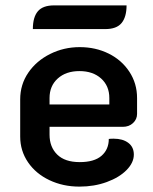

<svg xmlns="http://www.w3.org/2000/svg" viewBox="-20 -684 569 713"><path d="M55 -177V-315Q55 -370 85 -414Q115 -458 166 -483.5Q217 -509 276 -509Q335 -509 383.5 -485Q432 -461 460.5 -417.5Q489 -374 489 -320V-261Q489 -241 474 -227Q459 -213 436 -213H164V-184Q164 -138 192.5 -110Q221 -82 276 -82Q330 -82 357 -105.5Q384 -129 384 -168Q390 -169 402 -169Q436 -169 456.5 -153.5Q477 -138 477 -110Q477 -80 450 -52.5Q423 -25 376.5 -8Q330 9 275 9Q214 9 163.5 -15Q113 -39 84 -81.5Q55 -124 55 -177ZM386 -296V-320Q386 -365 355.5 -392.5Q325 -420 275 -420Q225 -420 194.5 -392.5Q164 -365 164 -320V-296ZM181 -664H450Q450 -621 431.5 -598.5Q413 -576 371 -576H102Q102 -620 120.5 -642Q139 -664 181 -664Z"/></svg>

Font: K2D SemiBold
Style: Regular
Weight: 600
Designer: Katatrad Aksorn Co.,Ltd.
Foundry: Cadson Demak Co.,Ltd.
Version: Version 1.000; ttfautohint (v1.6)